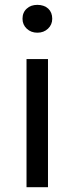

<svg xmlns="http://www.w3.org/2000/svg" viewBox="-20 -775 309 795"><path d="M134.8 -639.6Q108.4 -639.6 90.8 -656.2Q73.2 -672.9 73.2 -697.3Q73.2 -723.6 90.8 -739.3Q107.4 -754.9 134.8 -754.9Q162.1 -754.9 179.7 -739.3Q196.3 -723.6 196.3 -697.3Q196.3 -672.9 178.7 -656.2Q161.1 -639.6 134.8 -639.6ZM178.7 -530.3V0H89.8V-530.3Z"/></svg>

Font: Noto Traditional Nushu
Style: Regular
Weight: 400
Designer: LIU Zhao
Foundry: Z&Z Studio
Version: Version 1.001; ttfautohint (v1.8.3) -l 8 -r 50 -G 200 -x 14 